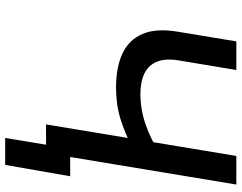

<svg xmlns="http://www.w3.org/2000/svg" viewBox="-115 -653 924 734"><g transform="rotate(90 347.0 -286.0)"><path d="M314 -267.6Q237.8 -267.6 185.1 -292Q132.3 -316.4 109.9 -368.7Q87.4 -420.9 101.1 -502.9L138.2 -727.5H247.6L210.9 -506.8Q202.6 -456.5 215.8 -424.1Q229 -391.6 260.7 -376.2Q292.5 -360.8 339.4 -360.8Q397.9 -360.8 453.6 -379.9Q509.3 -398.9 557.1 -429.7L540.5 -328.6Q488.8 -301.3 434.3 -284.4Q379.9 -267.6 314 -267.6ZM455.6 0 576.2 -727.5H685.5L564.9 0ZM507.3 156.2 533.2 0H495.1L510.3 -92.3H653.8L610.4 156.2Z"/></g></svg>

Font: Inter 28pt Medium
Style: Italic
Weight: 500
Italic angle: -9.3988°
Designer: Rasmus Andersson
Foundry: rsms
Version: Version 4.001;git-66647c0bb